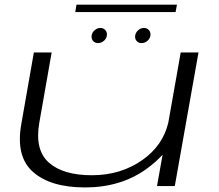

<svg xmlns="http://www.w3.org/2000/svg" viewBox="-20 -816 962 842"><path d="M668.5 0 693 -137.5Q664.5 -106 623.5 -76Q510.5 6 353 6Q202 6 125 -61.8Q48 -129.5 73.5 -272.5L128.5 -586H206.5L152.5 -278.5Q131.5 -159 194 -103.2Q256.5 -47.5 383 -47.5Q510.5 -47.5 606 -115.5Q694 -178 718 -277.5L772.5 -586H850.5L746.5 0ZM410 -627Q397.5 -627 389.5 -635Q381.5 -643 381.5 -655Q381.5 -670.5 393.5 -682Q405.5 -693.5 420.5 -693.5Q432.5 -693.5 440.8 -685.2Q449 -677 449 -665Q449 -649.5 437 -638.2Q425 -627 410 -627ZM601 -627Q588.5 -627 580.5 -635Q572.5 -643 572.5 -655Q572.5 -670.5 584.5 -682Q596.5 -693.5 611.5 -693.5Q623.5 -693.5 631.8 -685.2Q640 -677 640 -665Q640 -649.5 628 -638.2Q616 -627 601 -627ZM310 -763 315.5 -795.5H756L750 -763Z"/></svg>

Font: Anybody UltraExpanded Light
Style: Italic
Weight: 300
Width: 9
Italic angle: -10°
Designer: Tyler Finck
Foundry: Etcetera Type Company
Version: Version 1.010; ttfautohint (v1.8.3) -l 8 -r 50 -G 200 -x 14 